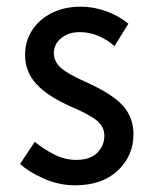

<svg xmlns="http://www.w3.org/2000/svg" viewBox="-20 -544 460 574"><path d="M40 -54 84 -120Q108 -100 140.5 -83Q173 -66 208 -66Q250 -66 271 -87.5Q292 -109 292 -138Q292 -164 271.5 -182Q251 -200 195 -224Q122 -256 88.5 -293Q55 -330 55 -380Q55 -421 76 -453.5Q97 -486 134.5 -505Q172 -524 221 -524Q260 -524 297.5 -510.5Q335 -497 364 -473L322 -406Q303 -424 275.5 -436Q248 -448 218 -448Q185 -448 163 -430Q141 -412 141 -385Q141 -361 160.5 -342.5Q180 -324 232 -301Q315 -264 347 -228.5Q379 -193 379 -143Q379 -78 332 -34Q285 10 205 10Q156 10 111 -10Q66 -30 40 -54Z"/></svg>

Font: Radio Canada Condensed
Style: Regular
Weight: 400
Width: 3
Designer: Charles Daoud, Etienne Aubert Bonn, Alexandre Saumier Demers, Jacques Le Bailly
Foundry: Radio-Canada
Version: Version 2.104; ttfautohint (v1.8.4.7-5d5b);gftools[0.9.28.de